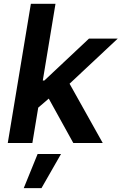

<svg xmlns="http://www.w3.org/2000/svg" viewBox="-20 -747 635 1003"><path d="M20.6 0H149.1L179.7 -184.7L234.7 -231.9L362.9 0H516.7L343.4 -309.7L595.2 -545.5H445L211.6 -326.3H203.5L269.9 -727.3H141.3ZM104 235.8H196.7L298.7 57.5H176.5Z"/></svg>

Font: Margiela Sans Semi Bold
Style: Italic
Weight: 600
Italic angle: -9.39999°
Designer: Stefan Endress, Andreas Faust
Version: Version 1.100;FEAKit 1.0